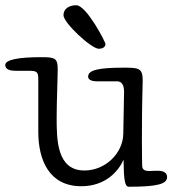

<svg xmlns="http://www.w3.org/2000/svg" viewBox="-41 -690 657 732"><path d="M201 -632C201 -603 307 -504 336 -504C347 -504 361 -509 361 -522C361 -531 288 -670 250 -670C220 -670 201 -655 201 -632ZM429 -180C428 -106 361 -40 281 -40C175 -40 175 -158 175 -243C175 -302 179 -392 179 -427C179 -469 168 -472 115 -472C32 -472 -21 -463 -21 -442C-21 -424 0 -420 20 -420H73C104 -420 105 -412 105 -382V-187C105 -82 145 20 269 20C362 20 411 -38 430 -81C431 -3 435 22 450 22C561 22 596 11 596 -15C596 -30 585 -39 560 -39C539 -39 534 -38 529 -38C506 -38 501 -46 501 -60C501 -65 500 -90 500 -156C500 -308 503 -355 503 -383C503 -431 488 -432 430 -432C335 -432 295 -423 295 -398C295 -386 308 -380 329 -380H405C424 -380 432 -365 432 -339Z"/></svg>

Font: Life Savers
Style: Bold
Weight: 700
Designer: Pablo Impallari, Rodrigo Fuenzalida, Brenda Gallo
Foundry: Pablo Impallari, Rodrigo Fuenzalida, Brenda Gallo
Version: Version 3.000